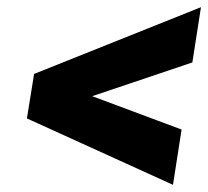

<svg xmlns="http://www.w3.org/2000/svg" viewBox="-20 -563 580 535"><path d="M55 -233 462 -48 486 -202 237 -295 516 -389 540 -543 75 -357Z"/></svg>

Font: Aerodynamic
Style: BdObl
Weight: 500
Designer: Google
Version: Version 2.000980; 2014